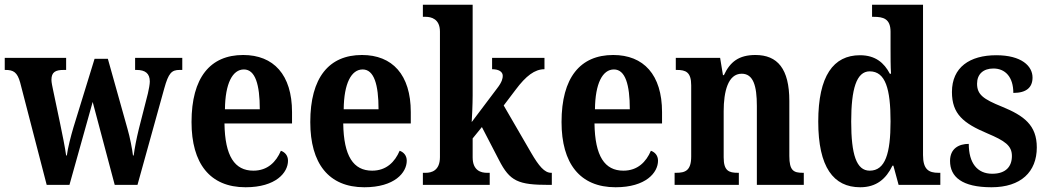

<svg xmlns="http://www.w3.org/2000/svg" viewBox="-23 -780 4421 810"><path d="M62 -432 174 0H270L368 -350L461 0H557L670 -407C688 -472 701 -485 735 -485H746V-536H547V-485H553C590 -485 609 -470 609 -436C609 -425 605 -403 601 -386L563 -237C552 -192 545 -155 541 -124H538C535 -150 525 -202 515 -236L432 -532H376L287 -243C276 -206 263 -156 259 -124H256C252 -155 240 -214 230 -262L201 -400C198 -415 194 -432 194 -443C194 -476 211 -485 246 -485H256V-536H-3V-485H0C34 -485 50 -475 62 -432Z M1013 10C1141 10 1192 -52 1192 -102C1192 -124 1179 -138 1162 -144C1142 -97 1106 -60 1046 -60C967 -60 926 -121 924 -259H1209V-307C1209 -465 1131 -548 1003 -548C864 -548 785 -453 785 -265C785 -91 862 10 1013 10ZM1073 -319H926C927 -428 958 -487 1006 -487C1054 -487 1073 -423 1073 -319Z M1514 10C1642 10 1693 -52 1693 -102C1693 -124 1680 -138 1663 -144C1643 -97 1607 -60 1547 -60C1468 -60 1427 -121 1425 -259H1710V-307C1710 -465 1632 -548 1504 -548C1365 -548 1286 -453 1286 -265C1286 -91 1363 10 1514 10ZM1574 -319H1427C1428 -428 1459 -487 1507 -487C1555 -487 1574 -423 1574 -319Z M1761 0H2043V-51H2031C2008 -51 1971 -59 1971 -116V-196L2010 -244L2082 -105C2128 -15 2163 0 2293 0H2305V-51H2302C2274 -51 2250 -80 2218 -135L2102 -335L2152 -401C2196 -460 2233 -488 2274 -488V-536H2053V-488C2082 -488 2098 -477 2098 -460C2098 -451 2096 -435 2074 -407L1967 -265C1968 -275 1971 -342 1971 -377V-760H1761V-709H1773C1795 -709 1833 -701 1833 -647V-117C1833 -59 1796 -51 1773 -51H1761Z M2574 10C2702 10 2753 -52 2753 -102C2753 -124 2740 -138 2723 -144C2703 -97 2667 -60 2607 -60C2528 -60 2487 -121 2485 -259H2770V-307C2770 -465 2692 -548 2564 -548C2425 -548 2346 -453 2346 -265C2346 -91 2423 10 2574 10ZM2634 -319H2487C2488 -428 2519 -487 2567 -487C2615 -487 2634 -423 2634 -319Z M2823 0H3094V-51H3090C3052 -51 3030 -59 3030 -116V-311C3030 -393 3048 -469 3106 -469C3155 -469 3170 -418 3170 -333V0H3368V-51H3364C3325 -51 3307 -60 3307 -122V-354C3307 -490 3257 -548 3164 -548C3094 -548 3057 -519 3031 -463H3027L3015 -536H2828V-485H2832C2870 -485 2893 -476 2893 -420V-120C2893 -60 2868 -51 2829 -51H2823Z M3606 10C3674 10 3715 -25 3742 -81H3746L3768 0H3944V-51H3936C3895 -51 3871 -65 3871 -126V-760H3656V-709H3663C3702 -709 3734 -702 3734 -646V-580C3734 -542 3734 -500 3736 -469H3731C3707 -515 3670 -547 3605 -547C3493 -547 3429 -460 3429 -267C3429 -75 3493 10 3606 10ZM3646 -60C3590 -60 3568 -128 3568 -267C3568 -404 3590 -479 3646 -479C3713 -479 3734 -404 3734 -268C3734 -133 3712 -60 3646 -60Z M4160 10C4284 10 4351 -55 4351 -158C4351 -252 4297 -292 4204 -330C4125 -362 4099 -381 4099 -427C4099 -467 4125 -491 4168 -491C4218 -491 4252 -455 4252 -388C4307 -388 4333 -411 4333 -453C4333 -501 4287 -547 4180 -547C4068 -547 3993 -496 3993 -392C3993 -299 4041 -260 4143 -217C4216 -186 4246 -166 4246 -122C4246 -78 4221 -47 4163 -47C4100 -47 4064 -92 4064 -173C4023 -173 3985 -154 3985 -101C3985 -34 4035 10 4160 10Z"/></svg>

Font: Noto Serif Ethiopic Condensed
Style: Bold
Weight: 700
Width: 3
Designer: Monotype Design Team
Foundry: Monotype Imaging Inc.
Version: Version 2.102